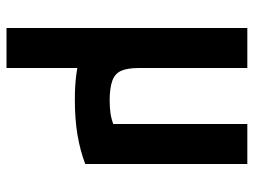

<svg xmlns="http://www.w3.org/2000/svg" viewBox="-115 -445 780 590"><g transform="rotate(90 275.0 -150.0)"><path d="M66 220V-189L189 -133V220ZM286 10Q202 10 154 -7Q106 -24 86 -65.5Q66 -107 66 -180V-520H189V-187Q189 -152 197.5 -132.5Q206 -113 228.5 -105Q251 -97 289 -97Q311 -97 328 -99.5Q345 -102 365.5 -109.5Q386 -117 416 -131L361 -54V-520H484V-22Q442 -6 394 2Q346 10 286 10Z"/></g></svg>

Font: M PLUS Code Latin SemiExpanded SemiBold
Style: Regular
Weight: 600
Width: 6
Designer: Coji Morishita
Foundry: UNDERFOREST DESIGN
Version: Version 1.002; ttfautohint (v1.8.3)